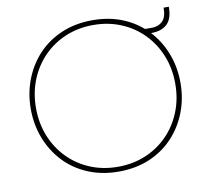

<svg xmlns="http://www.w3.org/2000/svg" viewBox="-80 -803 998 907"><g transform="rotate(-10 419.0 -350.0)"><path d="M419 13Q338 13 271.5 -15Q205 -43 158 -93Q111 -143 85.5 -209Q60 -275 60 -350Q60 -425 85.5 -491Q111 -557 158 -607Q205 -657 271.5 -685Q338 -713 419 -713Q501 -713 567 -685Q633 -657 680 -607Q727 -557 752.5 -491Q778 -425 778 -350Q778 -275 752.5 -209Q727 -143 680 -93Q633 -43 567 -15Q501 13 419 13ZM419 -10Q491 -10 552 -35.5Q613 -61 658 -107Q703 -153 728 -215Q753 -277 753 -350Q753 -423 728 -485Q703 -547 658 -593Q613 -639 552 -664.5Q491 -690 419 -690Q347 -690 286 -664.5Q225 -639 180 -593Q135 -547 110 -485Q85 -423 85 -350Q85 -277 110 -215Q135 -153 180 -107Q225 -61 286 -35.5Q347 -10 419 -10ZM652 -605V-629H691Q722 -629 741.5 -648.5Q761 -668 761 -711V-713H786V-711Q786 -656 759.5 -630.5Q733 -605 683 -605Z"/></g></svg>

Font: MuseoModerno Thin Thin
Style: Regular
Weight: 250
Version: Version 1.003